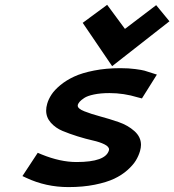

<svg xmlns="http://www.w3.org/2000/svg" viewBox="-20 -760 717 790"><path d="M428.2 -141.6Q428.2 -142.1 428.5 -143.3Q428.7 -144.5 428.7 -145Q428.7 -156.7 409.4 -166.3Q390.1 -175.8 361.6 -182.1Q333 -188.5 299.3 -199Q265.6 -209.5 237.1 -221.4Q208.5 -233.4 189.2 -255.1Q169.9 -276.9 169.9 -305.2Q169.9 -318.4 174.3 -333.5Q179.7 -352.1 191.9 -370.8Q204.1 -389.6 228.3 -409.7Q252.4 -429.7 284.9 -444.8Q317.4 -460 366.9 -469.7Q416.5 -479.5 475.6 -479.5Q510.3 -479.5 537.1 -475.8Q564 -472.2 574.7 -469.2Q585.4 -466.3 606.9 -459L625.5 -453.1L564 -355L546.9 -359.4Q489.3 -377 430.7 -377Q394 -377 366.9 -371.3Q339.8 -365.7 326.7 -356.9Q313.5 -348.1 307.9 -341.6Q302.2 -335 300.3 -329.1Q299.8 -327.6 299.8 -325.2Q299.8 -313 326.7 -302.2Q353.5 -291.5 391.6 -281.2Q429.7 -271 468 -257.8Q506.3 -244.6 533.2 -220.5Q560.1 -196.3 560.1 -164.1Q560.1 -152.8 556.2 -138.7Q550.3 -118.2 538.8 -99.4Q527.3 -80.6 504.4 -60.1Q481.4 -39.6 450 -24.7Q418.5 -9.8 369.9 0Q321.3 9.8 261.7 9.8Q168.9 9.8 87.9 -28.3L72.3 -35.6L135.3 -131.3L151.4 -124.5Q228 -93.3 294.9 -93.3Q414.6 -93.3 428.2 -141.6ZM677.2 -672.4 441.4 -487.8 320.3 -666 420.9 -740.2 494.1 -641.1 622.6 -738.8Z"/></svg>

Font: Cantarell
Style: Bold Italic
Weight: 700
Italic angle: -16°
Designer: Dave Crossland
Version: Version 1.004